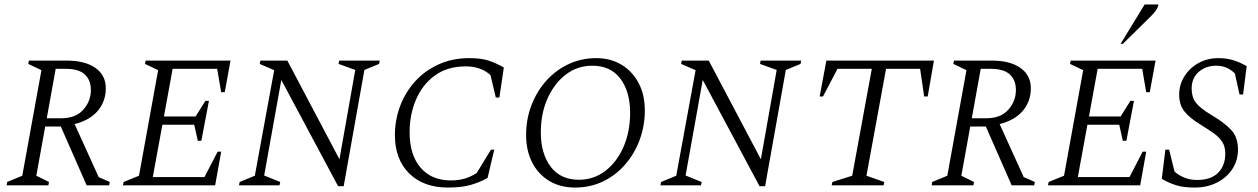

<svg xmlns="http://www.w3.org/2000/svg" viewBox="-20 -832 5647 862"><path d="M10 0 12 -15 80 -43 166 -517 107 -545 110 -560H279Q362 -560 408.5 -527Q455 -494 455 -436Q455 -377 419 -334.5Q383 -292 315 -275L423 -37L473 -15L470 0H369L253 -264H183L143 -43L200 -15L197 0ZM275 -523H230L190 -301H254Q320 -301 354 -339.5Q388 -378 388 -428Q388 -472 361 -497.5Q334 -523 275 -523Z M532 0 535 -15 604 -43 690 -517 631 -545 634 -560H1015L989 -418H973L955 -523H755L716 -309H858L902 -379H918L884 -200H868L852 -272H709L666 -37H898L957 -151H973L946 0Z M1053 0 1056 -15 1124 -43 1211 -517 1146 -545 1149 -560H1270L1504 -117L1575 -518L1500 -545L1503 -560H1685L1682 -545L1616 -518L1523 4H1498L1243 -473L1166 -44L1238 -15L1235 0Z M1991 10Q1881 10 1817 -53.5Q1753 -117 1753 -225Q1753 -295 1777 -357.5Q1801 -420 1845 -468Q1889 -516 1950.5 -543.5Q2012 -571 2086 -571Q2140 -571 2173.5 -560Q2207 -549 2242 -529L2222 -394H2206L2182 -495Q2139 -534 2071 -534Q1989 -534 1933 -493.5Q1877 -453 1848 -385.5Q1819 -318 1819 -239Q1819 -136 1868.5 -79Q1918 -22 2004 -22Q2041 -22 2069 -31Q2097 -40 2120 -55L2184 -160H2199L2169 -33Q2135 -14 2094 -2Q2053 10 1991 10Z M2561 10Q2495 10 2445.5 -20Q2396 -50 2369 -103Q2342 -156 2342 -226Q2342 -297 2366 -359.5Q2390 -422 2432.5 -469.5Q2475 -517 2532.5 -544Q2590 -571 2656 -571Q2722 -571 2771 -541Q2820 -511 2847.5 -458.5Q2875 -406 2875 -336Q2875 -268 2852.5 -206Q2830 -144 2788 -95Q2746 -46 2688.5 -18Q2631 10 2561 10ZM2579 -25Q2646 -25 2698 -65Q2750 -105 2779.5 -173Q2809 -241 2809 -326Q2809 -420 2765.5 -478.5Q2722 -537 2639 -537Q2572 -537 2520 -497Q2468 -457 2438 -389.5Q2408 -322 2408 -237Q2408 -143 2452 -84Q2496 -25 2579 -25Z M2945 0 2948 -15 3016 -43 3103 -517 3038 -545 3041 -560H3162L3396 -117L3467 -518L3392 -545L3395 -560H3577L3574 -545L3508 -518L3415 4H3390L3135 -473L3058 -44L3130 -15L3127 0Z M3714 0 3717 -15 3806 -43 3894 -523H3740L3675 -399H3660L3690 -560H4173L4145 -399H4129L4111 -523H3958L3870 -43L3950 -15L3947 0Z M4163 0 4165 -15 4233 -43 4319 -517 4260 -545 4263 -560H4432Q4515 -560 4561.5 -527Q4608 -494 4608 -436Q4608 -377 4572 -334.5Q4536 -292 4468 -275L4576 -37L4626 -15L4623 0H4522L4406 -264H4336L4296 -43L4353 -15L4350 0ZM4428 -523H4383L4343 -301H4407Q4473 -301 4507 -339.5Q4541 -378 4541 -428Q4541 -472 4514 -497.5Q4487 -523 4428 -523Z M4685 0 4688 -15 4757 -43 4843 -517 4784 -545 4787 -560H5168L5142 -418H5126L5108 -523H4908L4869 -309H5011L5055 -379H5071L5037 -200H5021L5005 -272H4862L4819 -37H5051L5110 -151H5126L5099 0ZM5011 -635 5119 -812H5181Q5178 -797 5169.5 -785Q5161 -773 5144 -756L5021 -635Z M5343 10Q5294 10 5261.5 0Q5229 -10 5196 -29L5212 -160H5229L5253 -62Q5270 -46 5296.5 -35Q5323 -24 5354 -24Q5417 -24 5449 -56.5Q5481 -89 5481 -142Q5481 -174 5467 -195.5Q5453 -217 5428 -234.5Q5403 -252 5369 -273Q5320 -303 5297 -332.5Q5274 -362 5274 -407Q5274 -451 5297 -488.5Q5320 -526 5360 -548.5Q5400 -571 5450 -571Q5487 -571 5517.5 -561.5Q5548 -552 5577 -535L5561 -408H5545L5524 -502Q5511 -516 5490 -526.5Q5469 -537 5440 -537Q5394 -537 5362 -509.5Q5330 -482 5330 -434Q5330 -396 5349 -371Q5368 -346 5420 -315Q5479 -280 5508.5 -247.5Q5538 -215 5538 -160Q5538 -112 5513 -73.5Q5488 -35 5444 -12.5Q5400 10 5343 10Z"/></svg>

Font: Spectral SC Light
Style: Italic
Weight: 300
Italic angle: -10°
Designer: Jean-Baptiste Levee
Foundry: Production Type
Version: Version 2.001